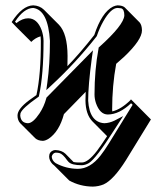

<svg xmlns="http://www.w3.org/2000/svg" viewBox="-20 -462 594 723"><path d="M383.3 50.8 327.1 -5.9Q302.7 -31.7 301.8 -83Q301.8 -100.1 302.7 -116.2L220.7 -32.2Q203.1 33.2 163.6 60.1Q151.4 67.9 141.6 68.4Q123 67.9 112.8 58.6L56.2 2Q45.9 -9.3 45.9 -26.9Q45.9 -51.8 89.8 -84.5Q100.6 -92.3 117.2 -104Q134.3 -182.1 133.8 -308.1Q133.8 -317.4 132.8 -325.2Q113.3 -319.8 97.7 -304.2L41 -360.8L23.9 -378.9Q64 -440.9 105 -441.9Q129.4 -440.9 145.5 -425.3L202.1 -368.7Q233.9 -335.4 234.4 -251.5Q234.4 -233.4 233.9 -212.9Q281.7 -262.2 335 -330.1Q363.3 -415.5 405.3 -437Q415 -441.4 422.9 -441.9Q441.4 -441.4 449.7 -434.1L505.9 -377.4Q514.2 -367.7 514.6 -347.7Q514.6 -312 447.8 -248.5Q433.6 -235.4 417.5 -221.7Q402.3 -139.2 402.3 -49.3Q402.3 -45.4 402.8 -42.5Q436 -50.3 471.2 -85L473.1 -87.9L492.2 -68.8L548.3 -12.2L454.6 140.6Q407.7 215.3 370.1 232.4Q351.1 240.2 329.6 240.7Q280.8 240.2 240.7 217.8L184.1 161.1Q180.2 158.2 177.2 155.3Q165.5 142.6 165 127.9Q165 110.8 180.2 104.5Q185.1 103 189 103Q212.4 104 226.1 116.7L256.8 147.9Q265.6 150.4 288.1 149.9Q311.5 149.9 345.2 106Q360.8 85 383.3 50.8ZM249 144 241.2 136.2Q243.7 139.2 245.1 140.6Q247.6 142.6 249 144ZM312 -83Q316.9 -1.5 373 2Q391.6 1.5 411.1 -7.8L443.8 -24.9L408.2 30.3Q341.8 134.8 314.9 151.9Q301.8 159.7 288.1 160.2Q250.5 160.2 238.3 147.9Q235.4 144.5 232.9 141.6Q216.3 117.7 203.6 114.3Q196.8 112.8 189 112.8Q177.7 115.2 174.8 127.9Q175.8 142.6 189.5 152.3Q228 173.3 272.9 173.8Q319.3 173.8 358.4 124Q372.6 106 389.6 78.6L479.5 -67.4L473.6 -73.2Q429.2 -31.2 386.2 -30.8Q356.4 -30.8 341.3 -73.7Q335.9 -90.3 335.9 -106Q335.9 -197.3 351.1 -279.8L351.6 -283.2L354.5 -285.6Q446.3 -368.2 448.2 -403.8Q448.2 -427.7 436 -430.7Q430.7 -431.6 422.9 -432.1Q397.9 -432.1 369.1 -381.8Q355 -356.9 344.7 -326.7L343.8 -325.2L342.8 -323.7Q264.2 -224.1 174.8 -141.6L154.3 -122.6L158.2 -150.4Q168 -219.7 168 -308.1Q161.1 -424.3 105 -432.1Q69.8 -431.2 36.6 -380.4L41.5 -375Q64.5 -393.1 85.9 -393.1Q120.1 -393.1 136.7 -348.6Q143.6 -328.6 144 -308.1Q144 -180.7 127 -102.1L126 -98.1L122.6 -95.7Q63 -54.2 57.1 -35.2Q56.2 -30.8 56.2 -26.9Q58.6 1 85 2Q104 2 128.9 -35.2Q146 -61 154.3 -91.8L154.8 -94.2L330.1 -272.5L325.7 -242.7Q312 -140.6 312 -83Z"/></svg>

Font: Linux Biolinum Shadow O
Style: Bold
Weight: 700
Designer: Philipp H. Poll
Foundry: Philipp H. Poll
Version: Version 0.9.2